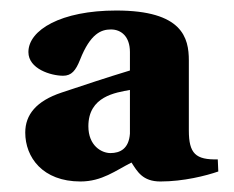

<svg xmlns="http://www.w3.org/2000/svg" viewBox="-20 -610 445 365"><path d="M28 -358C28 -311 61 -265 133 -265C174 -265 200 -286 230 -301C241 -284 251 -265 285 -265C329 -265 372 -276 395 -284L394 -307C352 -306 339 -318 339 -362V-495C339 -538 327 -590 201 -590C96 -590 34 -553 34 -511C34 -479 77 -466 100 -466C116 -466 124 -476 132 -496C152 -547 173 -554 191 -554C210 -554 227 -541 227 -511V-476C181 -462 142 -449 97 -434C49 -418 28 -392 28 -358ZM148 -370C148 -427 200 -434 227 -439V-356C225 -327 208 -319 190 -319C173 -319 148 -333 148 -370Z"/></svg>

Font: Heuristica
Style: Bold
Weight: 700
Version: Version 1.0.1